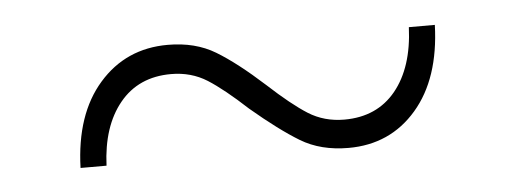

<svg xmlns="http://www.w3.org/2000/svg" viewBox="-27 -517 683 254"><g transform="rotate(-5 314.0 -389.5)"><path d="M301.1 -374.4Q271.1 -402.2 250 -415.6Q228.9 -428.9 202.2 -428.9Q158.9 -428.9 133.9 -398.3Q108.9 -367.8 106.7 -315.6H72.2Q74.4 -386.7 110 -427.2Q145.6 -467.8 201.1 -467.8Q237.8 -467.8 264.4 -451.7Q291.1 -435.6 326.7 -403.3Q356.7 -375.6 377.8 -362.2Q398.9 -348.9 425.6 -348.9Q468.9 -348.9 493.9 -379.4Q518.9 -410 521.1 -463.3H555.6Q553.3 -392.2 518.3 -351.7Q483.3 -311.1 427.8 -311.1Q391.1 -311.1 364.4 -327.2Q337.8 -343.3 301.1 -374.4Z"/></g></svg>

Font: Paperlogy 2 ExtraLight
Style: Regular
Weight: 250
Designer: redesigned by Lee Juim, glyphs from Gmarket Sans & Montserrat
Foundry: PT&
Version: Version 1.001